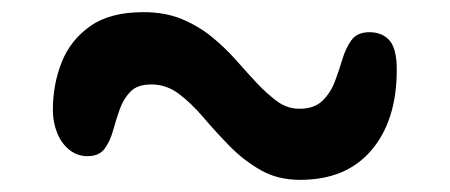

<svg xmlns="http://www.w3.org/2000/svg" viewBox="-20 -416 740 316"><path d="M474 -120Q437 -120 409 -136Q381 -152 358 -175.5Q335 -199 315 -222.5Q295 -246 274.5 -261.5Q254 -277 229 -277Q206 -277 194.5 -265Q183 -253 177 -236Q171 -219 166 -201Q161 -183 152 -171Q143 -159 124 -159Q107 -159 94 -169.5Q81 -180 74 -197.5Q67 -215 67 -235Q67 -277 81.5 -313.5Q96 -350 128.5 -373Q161 -396 216 -396Q252 -396 279.5 -384.5Q307 -373 329 -355Q351 -337 369 -316.5Q387 -296 403.5 -278.5Q420 -261 436.5 -249Q453 -237 473 -237Q497 -237 510.5 -250Q524 -263 531 -281.5Q538 -300 543.5 -318.5Q549 -337 558.5 -350Q568 -363 588 -363Q609 -363 621 -349.5Q633 -336 633 -301Q633 -218 591.5 -169Q550 -120 474 -120Z"/></svg>

Font: Shantell Sans Medium
Style: Regular
Weight: 500
Designer: Stephen Nixon, Anya Danilova, Shantell Martin
Foundry: Arrow Type
Version: Version 1.011;[c5ecc13dd]